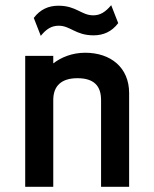

<svg xmlns="http://www.w3.org/2000/svg" viewBox="-20 -719 591 739"><path d="M77 0H185V-334C185 -388 216 -418 278 -418C342 -418 369 -388 369 -334V0H477V-361C477 -459 406 -516 308 -516C257 -516 215 -498 185 -475V-504H77ZM110 -650 137 -581C158 -607 178 -620 206 -620C251 -620 271 -583 340 -583C378 -583 410 -597 435 -630L408 -699C386 -673 366 -660 339 -660C293 -660 274 -697 205 -697C167 -697 135 -683 110 -650Z"/></svg>

Font: Finlandica Medium
Style: Regular
Weight: 500
Designer: Niklas Ekholm, Juho Hiilivirta, Jaakko Suomalainen
Foundry: Helsinki Type Studio
Version: Version 2.000;Glyphs 3.2 (3202)